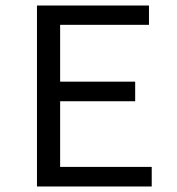

<svg xmlns="http://www.w3.org/2000/svg" viewBox="-20 -676 640 696"><path d="M114 0H530V-71H198V-309H470V-380H198V-586H520V-656H114Z"/></svg>

Font: Hasklig
Style: Regular
Weight: 400
Monospace: yes
Designer: Paul D. Hunt, Teo Tuominen
Foundry: Adobe Systems Incorporated
Version: Version 2.030;PS 1.0;hotconv 16.6.51;makeotf.lib2.5.65220